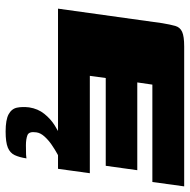

<svg xmlns="http://www.w3.org/2000/svg" viewBox="-16 -484 691 700"><g transform="rotate(90 330.0 -134.5)"><path d="M12 0 65 -380Q70 -410 75 -427.5Q80 -445 96.5 -452.5Q113 -460 150 -460H660L644 -344H289L281 -289H601L585 -174H265L257 -116H612L596 0ZM460 191Q417 191 397 180Q377 169 373 149.5Q369 130 372 105Q377 73 395.5 50Q414 27 437 12.5Q460 -2 478 -10H568Q559 -7 542.5 2Q526 11 508.5 23Q491 35 478 49.5Q465 64 463 79Q459 106 473.5 111.5Q488 117 510 117Q535 117 544 116.5Q553 116 554.5 115.5Q556 115 558 115Q554 141 546 158Q538 175 518.5 183Q499 191 460 191Z"/></g></svg>

Font: Genos Thin Black
Style: Italic
Weight: 900
Italic angle: -8°
Version: Version 1.010